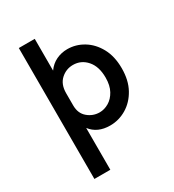

<svg xmlns="http://www.w3.org/2000/svg" viewBox="-207 -761 1014 1117"><g transform="rotate(-30 300.0 -203.0)"><path d="M95 236.5V-643H202V-429.5Q226 -463.5 260.8 -480Q295.5 -496.5 335 -496.5Q392.5 -496.5 442.5 -466.2Q492.5 -436 523.8 -379Q555 -322 555 -242Q555 -161.5 523.5 -104.5Q492 -47.5 440.8 -17Q389.5 13.5 331 13.5Q246 13.5 202 -44.5V236.5ZM202 -195.5Q202 -142 236.8 -112.8Q271.5 -83.5 316.5 -83.5Q347.5 -83.5 377.5 -101Q407.5 -118.5 427 -153.8Q446.5 -189 446.5 -242Q446.5 -316 409.8 -358.2Q373 -400.5 318 -400.5Q271.5 -400.5 236.8 -368.8Q202 -337 202 -278Z"/></g></svg>

Font: Karla SemiBold
Style: Regular
Weight: 600
Designer: Jonathan Pinhorn
Version: Version 2.004; ttfautohint (v1.8.4.7-5d5b);gftools[0.9.33]